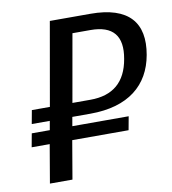

<svg xmlns="http://www.w3.org/2000/svg" viewBox="-79 -769 753 839"><g transform="rotate(-10 297.0 -350.0)"><path d="M24 -170H104L75 0H175L204 -170H454L465 -230H215L222 -270H302C472 -270 566 -350 589 -480C614 -620 548 -700 378 -700H198L133 -330H53L42 -270H122L115 -230H35ZM233 -330 286 -630H366C466 -630 507 -580 489 -480C472 -380 413 -330 313 -330Z"/></g></svg>

Font: Scada
Style: Italic
Weight: 400
Designer: Jovanny Lemonad
Foundry: Jovanny Lemonad
Version: Version 3.005